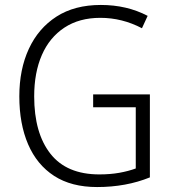

<svg xmlns="http://www.w3.org/2000/svg" viewBox="-20 -745 694 775"><path d="M356 -364H585V-29Q489 10 372 10Q268 10 198.5 -35Q129 -80 93.5 -162.5Q58 -245 58 -356Q58 -465 96.5 -548Q135 -631 208 -678Q281 -725 387 -725Q492 -725 576 -681L553 -631Q473 -673 385 -673Q300 -673 240 -633.5Q180 -594 149 -523Q118 -452 118 -356Q118 -208 183.5 -124.5Q249 -41 381 -41Q425 -41 461.5 -47.5Q498 -54 528 -65V-312H356Z"/></svg>

Font: Noto Sans Myanmar SemiCondensed Light
Style: Regular
Weight: 300
Width: 4
Designer: Monotype Design Team
Foundry: Monotype Imaging Inc.
Version: Version 2.107; ttfautohint (v1.8.4.7-5d5b)